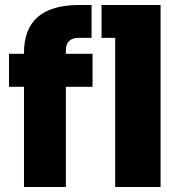

<svg xmlns="http://www.w3.org/2000/svg" viewBox="-20 -750 732 770"><path d="M244.1 0H76.2V-401.9H16.1V-534.2H76.2V-538.1Q76.2 -730 297.9 -730H347.2V-598.1H293.9Q270 -598.1 257.1 -585.2Q244.1 -572.3 244.1 -547.9V-534.2H351.1V-401.9H244.1ZM624 0H441.9V-598.1H387.2V-730H624Z"/></svg>

Font: Sora ExtraBold
Style: Regular
Weight: 800
Designer: Jonathan Barnbrook, Julián Moncada
Foundry: Barnbrook Fonts
Version: Version 2.000